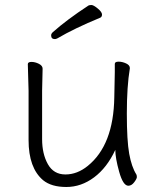

<svg xmlns="http://www.w3.org/2000/svg" viewBox="-20 -730 630 766"><path d="M379 -659Q277 -617 209 -577Q203 -574 199 -574Q184 -574 184 -589Q184 -595 190 -601Q246 -651 333 -708Q337 -710 345 -710Q353 -710 370 -696Q387 -682 387 -672Q387 -662 379 -659ZM150 -456 148 -368V-175Q148 -116 171 -75Q194 -34 241 -34Q288 -34 330 -68Q433 -151 436 -342Q438 -418 438 -442V-475Q438 -484 453 -484Q468 -484 483 -477Q498 -470 498 -459V-457Q486 -385 486 -277Q486 -169 495.5 -116.5Q505 -64 524 -34Q526 -30 526 -23.5Q526 -17 515.5 -3Q505 11 492 11Q471 11 455.5 -44.5Q440 -100 440 -132Q407 -61 355.5 -22.5Q304 16 244.5 16Q185 16 152 -11Q94 -60 94 -171V-368L91 -474Q91 -483 105.5 -483Q120 -483 135 -475.5Q150 -468 150 -456Z"/></svg>

Font: LXGW WenKai Lite Light
Style: Regular
Weight: 300
Designer: LXGW / Fontworks Inc.
Foundry: LXGW / Fontworks Inc.
Version: Version 1.511; March 25, 2025